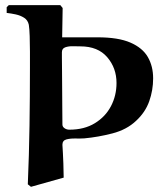

<svg xmlns="http://www.w3.org/2000/svg" viewBox="-20 -719 640 745"><path d="M223.1 -688 221.2 -574.2H358.9Q439 -574.2 486.1 -553.7Q533.2 -533.2 553.7 -497.6Q574.2 -461.9 574.2 -415Q574.2 -369.1 559.1 -326.2Q543.9 -283.2 507.8 -250Q471.7 -215.8 416.3 -201.4Q360.8 -187 307.1 -182.1Q293 -181.2 272.9 -181.6Q252.9 -182.1 237.5 -178Q222.2 -173.8 222.2 -157.2Q222.2 -156.2 224.1 -124.5Q226.1 -92.8 227.1 -29.8L100.1 5.9L87.9 -3.9Q92.8 -117.7 94.5 -231.4Q96.2 -345.2 96.2 -459Q96.2 -486.8 96.2 -518.8Q96.2 -550.8 95.2 -579.3Q94.2 -607.9 91.8 -623Q87.9 -641.1 73.5 -650.1Q59.1 -659.2 41 -663.1Q22.9 -667 5.9 -668.9V-690.9L14.2 -699.2H213.9ZM222.2 -235.8Q222.2 -227.1 230.5 -221.4Q238.8 -215.8 249 -215.8Q307.1 -215.8 348.1 -241Q389.2 -266.1 410.6 -307.1Q432.1 -348.1 432.1 -397Q432.1 -455.1 396 -497.1Q359.9 -539.1 292 -539.1Q279.8 -539.1 262.9 -539.6Q246.1 -540 233.2 -535.4Q220.2 -530.8 220.2 -516.1Q220.2 -516.1 220.2 -496.1Q220.2 -476.1 220.7 -444.1Q221.2 -412.1 221.2 -374.5Q221.2 -336.9 221.7 -300.3Q222.2 -263.7 222.2 -235.8Z"/></svg>

Font: Aref Ruqaa
Style: Bold
Weight: 700
Designer: Abdullah Aref
Version: Version 1.002